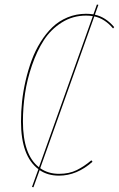

<svg xmlns="http://www.w3.org/2000/svg" viewBox="-20 -750 514 830"><path d="M390.1 -686.5Q437 -676.3 473.6 -632.8L468.8 -627Q433.1 -669.4 387.7 -679.2L153.8 -22.9Q188 1.5 235.4 1.5Q278.8 1.5 311.5 -14.6Q344.2 -30.8 375 -57.1L379.9 -50.8Q312 9.3 235.4 9.3Q186 9.3 151.4 -14.6L124.5 59.6L118.2 58.1L146 -18.6Q70.8 -75.2 70.8 -224.6Q70.8 -267.6 75.4 -311.5Q80.1 -355.5 90.8 -401.6Q101.6 -447.8 116.9 -489.5Q132.3 -531.2 155.3 -568.1Q178.2 -605 206.3 -632.1Q234.4 -659.2 272 -674.8Q309.6 -690.4 352.1 -690.4Q367.7 -690.4 383.8 -688L398.9 -730.5L405.3 -729ZM148.4 -26.9 381.3 -680.2Q366.7 -682.6 352.1 -682.6Q294.4 -682.6 247.1 -652.8Q199.7 -623 169.4 -575.9Q139.2 -528.8 118.2 -467.5Q97.2 -406.2 88.1 -345.5Q79.1 -284.7 79.1 -225.1Q79.1 -81.1 148.4 -26.9Z"/></svg>

Font: Fira Sans Compressed Eight
Style: Italic
Weight: 100
Width: 3
Italic angle: -8°
Designer: Carrois Corporate & Edenspiekermann AG
Foundry: Carrois Corporate GbR & Edenspiekermann AG
Version: Version 4.203;PS 004.203;hotconv 1.0.88;makeotf.lib2.5.64775